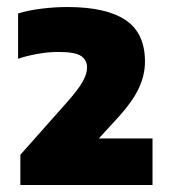

<svg xmlns="http://www.w3.org/2000/svg" viewBox="-20 -835 490 547"><path d="M38 -308V-394L175.5 -549Q204 -581.5 216 -603.2Q228 -625 228 -642.5Q228 -664 211 -675.5Q194 -687 146.5 -687Q117 -687 85.5 -681.2Q54 -675.5 31.5 -667.5V-796.5Q59 -805.5 97.2 -810.2Q135.5 -815 172 -815Q282 -815 337.5 -778Q393 -741 393 -659.5Q393 -622 376.2 -585.2Q359.5 -548.5 321.5 -506L225 -400.5L226.5 -440.5H414.5V-308Z"/></svg>

Font: Encode Sans Condensed Thin Black
Style: Regular
Weight: 900
Version: Version 3.002